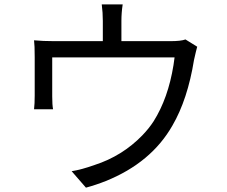

<svg xmlns="http://www.w3.org/2000/svg" viewBox="-20 -821 1040 878"><path d="M828.1 -640.6 881.8 -607.4Q877 -590.8 867.2 -546.9Q837.9 -366.2 768.6 -247.1Q671.9 -77.1 463.9 6.8Q419.9 24.4 373 37.1L307.6 -38.1Q351.6 -44.9 412.1 -66.4Q539.1 -107.4 630.9 -202.1Q661.1 -233.4 682.6 -266.6Q749 -372.1 773.4 -523.4Q776.4 -542 778.3 -558.6H218.8V-379.9Q218.8 -340.8 222.7 -321.3H135.7Q138.7 -346.7 138.7 -383.8V-559.6Q138.7 -614.3 135.7 -636.7Q175.8 -632.8 228.5 -632.8H450.2V-725.6Q450.2 -762.7 445.3 -800.8H541Q535.2 -762.7 535.2 -725.6V-632.8H758.8Q807.6 -632.8 828.1 -640.6Z"/></svg>

Font: Taipei Sans TC Beta
Style: Regular
Weight: 400
Designer: JT Foundry
Foundry: JT Foundry
Version: Version 1.000